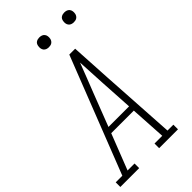

<svg xmlns="http://www.w3.org/2000/svg" viewBox="-311 -1006 1088 1088"><g transform="rotate(-45 233.0 -462.0)"><path d="M-34 0V-37H19L292 -735H339L353 -490L381 -37H428V0H277V-37H339L326 -252H145L61 -37H117V0ZM159 -288H324L312 -490Q310 -533 307.5 -575.5Q305 -618 303 -660Q287 -618 270.5 -575.5Q254 -533 237 -490ZM440 -846Q431 -846 422.5 -849Q414 -852 408.5 -859Q403 -866 401.5 -875.5Q400 -885 402 -895Q403 -901 406 -907Q409 -913 415 -917Q421 -921 427.5 -922.5Q434 -924 440 -924Q450 -924 458.5 -921Q467 -918 472.5 -911Q478 -904 479.5 -894.5Q481 -885 479 -875Q478 -869 474.5 -863Q471 -857 465.5 -853Q460 -849 453.5 -847.5Q447 -846 440 -846ZM240 -846Q231 -846 222.5 -849Q214 -852 208.5 -859Q203 -866 201.5 -875.5Q200 -885 202 -895Q203 -901 206 -907Q209 -913 215 -917Q221 -921 227.5 -922.5Q234 -924 240 -924Q250 -924 258.5 -921Q267 -918 272.5 -911Q278 -904 279.5 -894.5Q281 -885 279 -875Q278 -869 274.5 -863Q271 -857 265.5 -853Q260 -849 253.5 -847.5Q247 -846 240 -846Z"/></g></svg>

Font: Iosevka Slab XLtObl
Style: Regular
Weight: 200
Italic angle: -9°
Monospace: yes
Designer: Belleve Invis
Foundry: Belleve Invis
Version: Version 11.1.1; ttfautohint (v1.8.3)